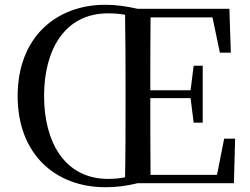

<svg xmlns="http://www.w3.org/2000/svg" viewBox="-20 -769 1050 806"><path d="M165 -366C165 -558 250 -713 434 -713C459 -713 483 -711 505 -707C507 -602 507 -498 507 -392V-339C507 -233 507 -128 505 -25C483 -20 459 -18 434 -18C250 -18 165 -175 165 -366ZM921 -187 891 -35H612C611 -136 611 -239 611 -357H780L793 -254H831V-493H793L780 -390H611C611 -498 611 -598 612 -696H872L903 -548H949L943 -732H558C514 -742 468 -749 423 -749C212 -749 54 -609 54 -366C54 -123 211 17 423 17C469 17 514 11 558 0H962L967 -187Z"/></svg>

Font: Source Han Serif SC Medium
Style: Regular
Weight: 500
Designer: Ryoko NISHIZUKA 西塚涼子 (kana & ideographs); Frank Grießhammer (Latin, Greek & Cyrillic); Wenlong ZHANG 张文龙 (bopomofo); San
Foundry: Adobe
Version: Version 2.003;hotconv 1.1.1;makeotfexe 2.6.0